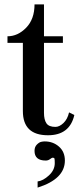

<svg xmlns="http://www.w3.org/2000/svg" viewBox="-20 -605 373 873"><path d="M188 125Q137 125 137 81Q137 63 147.5 52.5Q158 42 167 40Q176 38 183 38Q221 38 248 61.5Q275 85 275 125Q275 209 151 248V220Q176 217 202.5 192.5Q229 168 229 137Q229 119 227.5 115.5Q226 112 219 112Q216 112 207.5 118.5Q199 125 188 125ZM180 -585V-440H266V-410H180V-92Q180 -61 191 -44.5Q202 -28 232 -28Q250 -28 268.5 -45.5Q287 -63 294 -94L318 -82Q297 10 198 10Q84 10 84 -100V-410H14V-440Q61 -440 99 -479Q137 -518 137 -585Z"/></svg>

Font: Judson
Style: Regular
Weight: 400
Version: Version 20110429